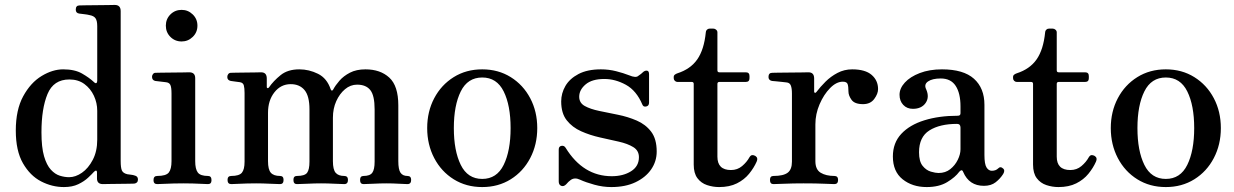

<svg xmlns="http://www.w3.org/2000/svg" viewBox="-20 -746 5002 778"><path d="M239 12Q191 12 146.5 -11Q102 -34 73 -84.5Q44 -135 44 -217Q44 -301 74 -356Q104 -411 148.5 -438Q193 -465 236 -465Q283 -465 312.5 -448Q342 -431 360 -414Q367 -407 370.5 -409.5Q374 -412 374 -419V-640Q374 -662 367 -672Q360 -682 342 -685Q335 -687 321.5 -688.5Q308 -690 301 -691Q287 -693 287 -707Q287 -724 302 -724Q305 -724 325 -724.5Q345 -725 371 -725Q397 -725 418 -725.5Q439 -726 445 -726Q469 -726 469 -701V-94Q469 -66 474 -55Q479 -44 496 -40Q502 -39 511 -38Q520 -37 525 -35Q539 -32 539 -19Q539 -4 524 -2Q521 -2 503.5 -1.5Q486 -1 463.5 -1Q441 -1 422 -0.5Q403 0 397 0Q373 0 373 -23V-48Q373 -54 369.5 -54.5Q366 -55 361 -50Q353 -41 337 -26Q321 -11 297 0.5Q273 12 239 12ZM260 -28Q286 -28 312 -46Q338 -64 356 -98.5Q374 -133 374 -180V-297Q374 -329 360.5 -358Q347 -387 322 -405.5Q297 -424 261 -424Q197 -424 172.5 -365Q148 -306 148 -210Q148 -149 158.5 -113Q169 -77 186 -58.5Q203 -40 222.5 -34Q242 -28 260 -28Z M617 0Q602 0 602 -16Q602 -33 617 -33Q653 -33 664 -47Q675 -61 675 -93V-367Q675 -393 670 -402.5Q665 -412 651 -413Q644 -414 630 -415.5Q616 -417 609 -418Q596 -421 596 -435Q596 -441 600 -446Q604 -451 610 -451Q613 -451 632.5 -451.5Q652 -452 676.5 -452Q701 -452 721 -452.5Q741 -453 747 -453Q771 -453 771 -429V-93Q771 -61 781.5 -47Q792 -33 823 -33Q837 -33 837 -16Q837 0 823 0Q816 0 798.5 -1Q781 -2 760.5 -2.5Q740 -3 723 -3Q706 -3 684 -2.5Q662 -2 643 -1Q624 0 617 0ZM716 -578Q689 -578 670.5 -596.5Q652 -615 652 -642Q652 -669 670.5 -687.5Q689 -706 716 -706Q742 -706 761 -687.5Q780 -669 780 -642Q780 -615 761 -596.5Q742 -578 716 -578Z M917 0Q902 0 902 -17Q902 -33 917 -33Q949 -33 960 -46Q971 -59 971 -91V-369Q971 -389 968 -400Q965 -411 952 -413Q945 -414 933 -415.5Q921 -417 915 -418Q901 -421 901 -434Q901 -441 905 -446Q909 -451 916 -451Q919 -451 935.5 -451.5Q952 -452 974 -452Q996 -452 1014 -452.5Q1032 -453 1038 -453Q1061 -453 1061 -428V-393Q1061 -390 1064 -389Q1067 -388 1070 -392Q1088 -418 1117 -441.5Q1146 -465 1193 -465Q1232 -465 1268.5 -447Q1305 -429 1320 -384Q1322 -379 1325 -379Q1328 -379 1330 -383Q1339 -400 1355.5 -419Q1372 -438 1398 -451.5Q1424 -465 1461 -465Q1521 -465 1557.5 -431.5Q1594 -398 1594 -319V-93Q1594 -59 1603 -46Q1612 -33 1631 -33Q1646 -33 1646 -17Q1646 0 1631 0Q1621 0 1596.5 -1.5Q1572 -3 1546 -3Q1521 -3 1492.5 -1.5Q1464 0 1453 0Q1439 0 1439 -17Q1439 -33 1453 -33Q1479 -33 1488.5 -46Q1498 -59 1498 -91V-303Q1498 -359 1480.5 -381Q1463 -403 1427 -403Q1400 -403 1378 -384.5Q1356 -366 1342.5 -336Q1329 -306 1329 -269V-93Q1329 -59 1340 -46Q1351 -33 1375 -33Q1390 -33 1390 -17Q1390 0 1375 0Q1365 0 1336 -1.5Q1307 -3 1281 -3Q1256 -3 1225 -1.5Q1194 0 1183 0Q1169 0 1169 -17Q1169 -33 1183 -33Q1215 -33 1224.5 -46Q1234 -59 1234 -91V-303Q1234 -357 1214 -381Q1194 -405 1158 -405Q1118 -405 1092 -372Q1066 -339 1066 -289V-93Q1066 -59 1077.5 -46Q1089 -33 1115 -33Q1129 -33 1129 -17Q1129 0 1115 0Q1104 0 1074 -1.5Q1044 -3 1018 -3Q1002 -3 981 -2.5Q960 -2 942 -1Q924 0 917 0Z M1934 12Q1869 12 1818.5 -19.5Q1768 -51 1739.5 -105.5Q1711 -160 1711 -227Q1711 -294 1739.5 -348Q1768 -402 1818.5 -433.5Q1869 -465 1934 -465Q1999 -465 2049.5 -433.5Q2100 -402 2128.5 -348Q2157 -294 2157 -227Q2157 -160 2128.5 -105.5Q2100 -51 2049.5 -19.5Q1999 12 1934 12ZM1934 -21Q1993 -21 2021 -78Q2049 -135 2049 -227Q2049 -319 2021 -375.5Q1993 -432 1934 -432Q1875 -432 1847 -375.5Q1819 -319 1819 -227Q1819 -135 1847 -78Q1875 -21 1934 -21Z M2457 12Q2423 12 2388.5 2.5Q2354 -7 2330 -18Q2309 -28 2293 -17Q2283 -10 2274 1Q2264 11 2254 7Q2244 3 2244 -11V-140Q2244 -153 2255 -155Q2266 -157 2272 -147Q2343 -32 2459 -32Q2505 -32 2537 -52Q2569 -72 2569 -109Q2569 -136 2546 -150Q2523 -164 2487.5 -172Q2452 -180 2411.5 -189Q2371 -198 2335 -214Q2299 -230 2276.5 -258.5Q2254 -287 2254 -335Q2254 -368 2271 -397.5Q2288 -427 2324 -446Q2360 -465 2415 -465Q2447 -465 2476.5 -457.5Q2506 -450 2529 -441Q2557 -429 2567 -439Q2572 -442 2577.5 -446.5Q2583 -451 2587 -455Q2595 -461 2602.5 -459.5Q2610 -458 2610 -445V-330Q2610 -317 2598.5 -314.5Q2587 -312 2583 -322Q2559 -379 2516 -402.5Q2473 -426 2429 -426Q2379 -426 2353 -404Q2327 -382 2327 -354Q2327 -329 2349.5 -316.5Q2372 -304 2408 -296.5Q2444 -289 2484 -281Q2524 -273 2560 -257.5Q2596 -242 2618.5 -212.5Q2641 -183 2641 -132Q2641 -92 2618.5 -59.5Q2596 -27 2555 -7.5Q2514 12 2457 12Z M2894 12Q2869 12 2845 4Q2821 -4 2806 -24Q2791 -44 2791 -79V-406Q2791 -414 2783 -414H2725Q2719 -414 2714.5 -418.5Q2710 -423 2710 -429V-434Q2710 -440 2714.5 -443.5Q2719 -447 2725 -449Q2778 -466 2805.5 -505.5Q2833 -545 2840 -615Q2840 -621 2844.5 -625.5Q2849 -630 2855 -630H2871Q2877 -630 2882 -625.5Q2887 -621 2887 -615V-461Q2887 -453 2895 -453H3002Q3017 -453 3017 -438V-429Q3017 -414 3002 -414H2895Q2887 -414 2887 -406V-111Q2887 -57 2942 -57Q2968 -57 2987 -73Q3006 -89 3017 -109Q3022 -117 3028 -117.5Q3034 -118 3041 -114Q3053 -106 3046 -91Q3035 -66 3015.5 -42Q2996 -18 2966 -3Q2936 12 2894 12Z M3114 0Q3100 0 3100 -17Q3100 -33 3114 -33Q3154 -33 3171.5 -46Q3189 -59 3189 -91V-367Q3189 -388 3184.5 -399.5Q3180 -411 3167 -412Q3162 -413 3149.5 -414Q3137 -415 3125 -416.5Q3113 -418 3108 -418Q3094 -421 3094 -434Q3094 -451 3109 -451Q3112 -451 3132.5 -451.5Q3153 -452 3179.5 -452Q3206 -452 3228 -452.5Q3250 -453 3256 -453Q3279 -453 3279 -428V-374Q3279 -371 3282 -370Q3285 -369 3288 -373Q3304 -394 3325 -415Q3346 -436 3373.5 -450.5Q3401 -465 3433 -465Q3486 -465 3512 -442.5Q3538 -420 3538 -385Q3538 -366 3522.5 -345Q3507 -324 3477 -324Q3443 -324 3430.5 -341.5Q3418 -359 3418 -375Q3418 -396 3414.5 -405.5Q3411 -415 3395 -415Q3369 -415 3343.5 -389Q3318 -363 3301 -323.5Q3284 -284 3284 -242V-93Q3284 -59 3305.5 -46Q3327 -33 3361 -33Q3376 -33 3376 -17Q3376 0 3361 0Q3351 0 3319.5 -1.5Q3288 -3 3236 -3Q3193 -3 3159 -1.5Q3125 0 3114 0Z M3735 12Q3677 12 3637.5 -19.5Q3598 -51 3598 -112Q3598 -167 3632 -203.5Q3666 -240 3725.5 -258.5Q3785 -277 3861 -277Q3872 -277 3872 -287V-315Q3872 -368 3852.5 -398Q3833 -428 3792 -428Q3758 -428 3740.5 -416Q3723 -404 3733 -384Q3747 -352 3730.5 -328.5Q3714 -305 3679 -305Q3655 -305 3640 -321Q3625 -337 3625 -362Q3625 -388 3646.5 -411.5Q3668 -435 3707 -450Q3746 -465 3797 -465Q3884 -465 3926.5 -427Q3969 -389 3969 -321V-118Q3969 -81 3977.5 -67.5Q3986 -54 3999 -54Q4007 -54 4013.5 -56.5Q4020 -59 4024 -63Q4034 -74 4046 -62Q4053 -55 4045 -41Q4033 -22 4014.5 -7.5Q3996 7 3967 7Q3907 7 3883 -49Q3880 -57 3875.5 -56Q3871 -55 3867 -50Q3851 -28 3818 -8Q3785 12 3735 12ZM3783 -45Q3811 -45 3830.5 -60.5Q3850 -76 3861 -98.5Q3872 -121 3872 -141V-229Q3872 -244 3858 -244Q3788 -244 3746 -217.5Q3704 -191 3704 -129Q3704 -92 3718.5 -74Q3733 -56 3752 -50.5Q3771 -45 3783 -45Z M4269 12Q4244 12 4220 4Q4196 -4 4181 -24Q4166 -44 4166 -79V-406Q4166 -414 4158 -414H4100Q4094 -414 4089.5 -418.5Q4085 -423 4085 -429V-434Q4085 -440 4089.5 -443.5Q4094 -447 4100 -449Q4153 -466 4180.5 -505.5Q4208 -545 4215 -615Q4215 -621 4219.5 -625.5Q4224 -630 4230 -630H4246Q4252 -630 4257 -625.5Q4262 -621 4262 -615V-461Q4262 -453 4270 -453H4377Q4392 -453 4392 -438V-429Q4392 -414 4377 -414H4270Q4262 -414 4262 -406V-111Q4262 -57 4317 -57Q4343 -57 4362 -73Q4381 -89 4392 -109Q4397 -117 4403 -117.5Q4409 -118 4416 -114Q4428 -106 4421 -91Q4410 -66 4390.5 -42Q4371 -18 4341 -3Q4311 12 4269 12Z M4704 12Q4639 12 4588.5 -19.5Q4538 -51 4509.5 -105.5Q4481 -160 4481 -227Q4481 -294 4509.5 -348Q4538 -402 4588.5 -433.5Q4639 -465 4704 -465Q4769 -465 4819.5 -433.5Q4870 -402 4898.5 -348Q4927 -294 4927 -227Q4927 -160 4898.5 -105.5Q4870 -51 4819.5 -19.5Q4769 12 4704 12ZM4704 -21Q4763 -21 4791 -78Q4819 -135 4819 -227Q4819 -319 4791 -375.5Q4763 -432 4704 -432Q4645 -432 4617 -375.5Q4589 -319 4589 -227Q4589 -135 4617 -78Q4645 -21 4704 -21Z"/></svg>

Font: Zen Old Mincho SemiBold
Style: Regular
Weight: 600
Version: Version 1.500